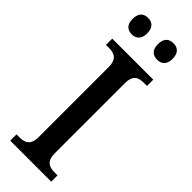

<svg xmlns="http://www.w3.org/2000/svg" viewBox="-299 -931 950 950"><g transform="rotate(45 175.5 -456.0)"><path d="M263 -797C290 -797 314 -812 314 -854C314 -898 290 -912 263 -912C234 -912 211 -898 211 -854C211 -812 234 -797 263 -797ZM85 -797C112 -797 136 -812 136 -854C136 -898 112 -912 85 -912C57 -912 34 -898 34 -854C34 -812 57 -797 85 -797ZM32 0H319V-44H298C261 -44 232 -56 232 -112V-601C232 -659 260 -670 298 -670H319V-714H32V-670H53C89 -670 119 -659 119 -601V-112C119 -55 89 -44 53 -44H32Z"/></g></svg>

Font: Noto Serif Hebrew SemiCondensed Medium
Style: Regular
Weight: 500
Width: 4
Designer: Monotype Design Team
Foundry: Monotype Imaging Inc.
Version: Version 2.004